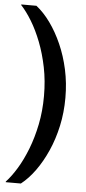

<svg xmlns="http://www.w3.org/2000/svg" viewBox="-59 -783 425 947"><g transform="rotate(5 153.0 -310.0)"><path d="M158 -310Q158 -235 144.5 -168.5Q131 -102 109 -45.5Q87 11 60.5 54.5Q34 98 7 127V130H82Q119 101 151.5 56Q184 11 209.5 -46.5Q235 -104 249.5 -170.5Q264 -237 264 -310Q264 -383 249.5 -449.5Q235 -516 209.5 -573.5Q184 -631 151.5 -676Q119 -721 82 -750H7V-747Q34 -718 60.5 -674.5Q87 -631 109 -574.5Q131 -518 144.5 -451.5Q158 -385 158 -310Z"/></g></svg>

Font: Roboto Serif 28pt Condensed Medium
Style: Regular
Weight: 500
Width: 3
Designer: Greg Gazdowicz
Foundry: Commercial Type
Version: Version 1.008